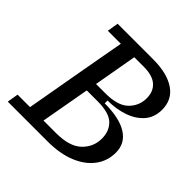

<svg xmlns="http://www.w3.org/2000/svg" viewBox="-174 -819 969 969"><g transform="rotate(45 310.0 -335.0)"><path d="M120 -610 130 -670H384Q483 -670 539.5 -632Q596 -594 596 -522Q596 -468 565 -432Q534 -396 482 -378Q430 -360 368 -360V-340Q473 -340 528.5 -305Q584 -270 584 -204Q584 -144 549.5 -98Q515 -52 451.5 -26Q388 0 300 0H16L26 -60H115L168 -360Q179 -423 190.5 -485.5Q202 -548 213 -610ZM256 -312Q245 -249 233.5 -186Q222 -123 211 -60H300Q396 -60 440 -102Q484 -144 484 -204Q484 -258 450.5 -290Q417 -322 336 -322H258ZM376 -610H309L268 -378H336Q423 -378 461.5 -416Q500 -454 500 -508Q500 -556 469.5 -583Q439 -610 376 -610Z"/></g></svg>

Font: Source Serif 4 Caption
Style: Italic
Weight: 400
Italic angle: -12°
Designer: Frank Grießhammer
Foundry: Adobe Systems Incorporated
Version: Version 4.004;hotconv 1.0.117;makeotfexe 2.5.65602